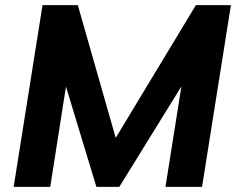

<svg xmlns="http://www.w3.org/2000/svg" viewBox="-20 -725 917 745"><path d="M33 0 145 -705H282L429 -190L740 -705H876L764 0H622L684 -390L443 0H354L236 -389L175 0Z"/></svg>

Font: Winston
Style: Bold Italic
Weight: 700
Italic angle: -9°
Designer: Original fonts by Vernon Adams / Changes by Cristiano Sobral
Foundry: Original fonts by Vernon Adams / Changes by Cristiano Sobral
Version: Version 2.503;July 17, 2020;FontCreator 13.0.0.2655 64-bit